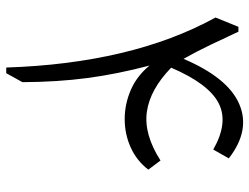

<svg xmlns="http://www.w3.org/2000/svg" viewBox="-112 -687 799 615"><g transform="rotate(90 287.5 -379.5)"><path d="M487.3 -712.9 459 -663.1Q372.6 -712.4 310.3 -680.2Q248 -647.9 196.8 -528.3Q266.6 -460.4 338.4 -450.4Q410.2 -440.4 494.1 -494.1L523.4 -455.1Q495.1 -418 452.4 -398.7Q409.7 -379.4 361.6 -379.4Q313.5 -379.4 268.3 -398.9Q223.1 -418.5 189.9 -459Q217.3 -355.5 230 -259.5Q242.7 -163.6 243.2 -51.8L214.4 0H196.3Q189.9 -198.7 150.1 -366.9Q110.4 -535.2 36.1 -670.4L65.9 -743.7H81.5Q101.1 -701.7 123.5 -654.5Q146 -607.4 168.5 -567.9Q229 -710 313.2 -746.3Q397.5 -782.7 487.3 -712.9Z"/></g></svg>

Font: Pinar-FD Regular
Style: FD-Regular
Weight: 400
Designer: Amin Abedi
Version: Version 3.000